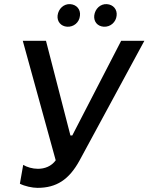

<svg xmlns="http://www.w3.org/2000/svg" viewBox="-20 -897 717 927"><path d="M161 10C252 10 313 -29 364 -122L677 -700H565L329 -243H320L202 -700H90L249 -123C228 -94 196 -82 163 -82C137 -82 110 -90 92 -101L76 -10C99 2 136 10 161 10ZM304 -768C335 -766 363 -788 366 -821C370 -851 350 -875 319 -877C288 -879 262 -855 258 -822C255 -793 274 -770 304 -768ZM481 -768C514 -766 540 -791 543 -821C547 -851 527 -875 496 -877C465 -879 439 -855 435 -822C432 -793 450 -770 481 -768Z"/></svg>

Font: Fixel Display Medium
Style: Italic
Weight: 500
Italic angle: -10°
Designer: AlfaBravo + MacPaw
Foundry: Kyrylo Tkachov, Marchela Mozhyna, Serhii Makarenko, Maria Weinstein, Zakhar Kryvoshyya
Version: Version 1.210;Glyphs 3.2 (3217)